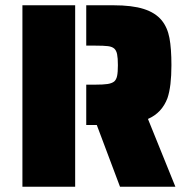

<svg xmlns="http://www.w3.org/2000/svg" viewBox="-20 -708 714 728"><path d="M65 -688H265V0H65ZM347 -234H307V-387H341Q372 -387 388 -389.5Q404 -392 413 -399Q421 -406 424 -420Q427 -434 427 -461Q427 -488 424 -502.5Q421 -517 413 -524Q405 -531 389.5 -533Q374 -535 341 -535H307V-688H410Q481 -688 525 -674Q569 -660 593 -631Q615 -604 622.5 -564Q630 -524 630 -461Q630 -380 615 -336Q594 -280 541 -257L645 0H435Z"/></svg>

Font: Saira Stencil One
Style: Regular
Weight: 400
Designer: Hector Gatti with collaboration of the Omnibus-Type team
Foundry: Omnibus-Type
Version: Version 1.004